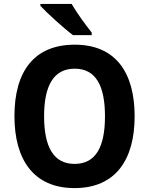

<svg xmlns="http://www.w3.org/2000/svg" viewBox="-20 -1005 764 984"><path d="M347 -985H187V-975C221 -938 308 -859 354 -825H450V-838C422 -873 372 -941 347 -985ZM670 -409C670 -633 573 -776 363 -776C154 -776 54 -638 54 -410C54 -187 152 -41 362 -41C572 -41 670 -186 670 -409ZM206 -409C206 -565 254 -653 363 -653C471 -653 518 -566 518 -409C518 -252 471 -165 362 -165C254 -165 206 -253 206 -409Z"/></svg>

Font: Noto Sans Tamil UI SemiCondensed
Style: Bold
Weight: 700
Width: 4
Designer: Jelle Bosma - Monotype Design Team
Foundry: Monotype Imaging Inc.
Version: Version 2.004